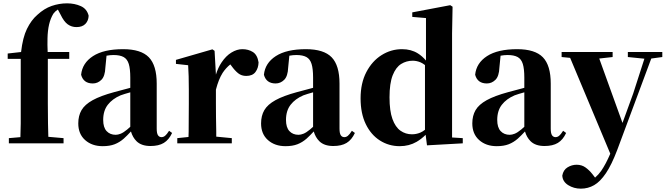

<svg xmlns="http://www.w3.org/2000/svg" viewBox="-20 -857 3983 1148"><path d="M33 0V-31L102 -37Q103 -78 104 -119Q104 -179 104 -238V-505H26V-537L106 -546Q116 -633 141 -684Q167 -737 203 -768Q244 -806 289 -821.5Q334 -837 381 -837Q426 -837 463 -820.5Q500 -804 510 -763Q509 -733 490.5 -714Q472 -695 437 -695Q408 -695 385 -711.5Q362 -728 342 -770L326 -800Q309 -789 299 -775Q282 -747 273.5 -710.5Q265 -674 264 -627Q263 -590 265 -546H394V-505H266V-238Q266 -179 267 -119Q268 -79 269 -39L360 -31V0Z M594 17Q530 17 489 -19.5Q448 -56 448 -119Q448 -165 467.5 -198.5Q487 -232 534 -258Q581 -284 662 -306Q700 -317 752 -330Q755 -331 759 -332V-393Q759 -445 750 -474.5Q741 -504 719 -516Q697 -528 659 -528Q639 -528 617 -524L610 -453Q608 -401 586 -379.5Q564 -358 535 -358Q479 -358 465 -410Q472 -480 536 -521.5Q600 -563 716 -563Q823 -563 870 -514.5Q917 -466 917 -357V-88Q917 -60 924.5 -48.5Q932 -37 946 -37Q957 -37 967 -45Q977 -53 991 -75L1009 -62Q990 -21 959.5 -2.5Q929 16 880 16Q825 16 796 -13Q773 -36 763 -71Q740 -46 720 -28Q695 -6 665.5 5.5Q636 17 594 17ZM759 -305Q723 -295 701 -287Q652 -266 624.5 -230.5Q597 -195 597 -140Q597 -95 617.5 -73Q638 -51 672 -51Q685 -51 701.5 -57.5Q718 -64 741 -83Q749 -90 759 -99ZM557 -509Q551 -507 545 -505Z M1040 0V-31L1107 -38Q1107 -52 1108 -69Q1108 -111 1108.5 -157Q1109 -203 1109 -238V-321Q1109 -371 1108 -401Q1107 -431 1105 -467L1032 -475V-499L1250 -562L1263 -553L1271 -411Q1284 -453 1305 -484Q1331 -523 1364 -543Q1397 -563 1429 -563Q1465 -563 1492 -546Q1519 -529 1526 -484Q1525 -450 1507.5 -426.5Q1490 -403 1452 -403Q1424 -403 1404 -419Q1384 -435 1364 -463L1357 -472Q1330 -450 1311 -421Q1287 -383 1271 -321V-238Q1271 -203 1271.5 -157Q1272 -111 1273 -69Q1273 -53 1273 -40L1366 -31V0Z M1687 17Q1623 17 1582 -19.5Q1541 -56 1541 -119Q1541 -165 1560.5 -198.5Q1580 -232 1627 -258Q1674 -284 1755 -306Q1793 -317 1845 -330Q1848 -331 1852 -332V-393Q1852 -445 1843 -474.5Q1834 -504 1812 -516Q1790 -528 1752 -528Q1732 -528 1710 -524L1703 -453Q1701 -401 1679 -379.5Q1657 -358 1628 -358Q1572 -358 1558 -410Q1565 -480 1629 -521.5Q1693 -563 1809 -563Q1916 -563 1963 -514.5Q2010 -466 2010 -357V-88Q2010 -60 2017.5 -48.5Q2025 -37 2039 -37Q2050 -37 2060 -45Q2070 -53 2084 -75L2102 -62Q2083 -21 2052.5 -2.5Q2022 16 1973 16Q1918 16 1889 -13Q1866 -36 1856 -71Q1833 -46 1813 -28Q1788 -6 1758.5 5.5Q1729 17 1687 17ZM1852 -305Q1816 -295 1794 -287Q1745 -266 1717.5 -230.5Q1690 -195 1690 -140Q1690 -95 1710.5 -73Q1731 -51 1765 -51Q1778 -51 1794.5 -57.5Q1811 -64 1834 -83Q1842 -90 1852 -99ZM1650 -509Q1644 -507 1638 -505Z M2370 17Q2305 17 2251.5 -17Q2198 -51 2167 -115Q2136 -179 2136 -269Q2136 -360 2170.5 -426Q2205 -492 2261.5 -527.5Q2318 -563 2384 -563Q2438 -563 2478 -538Q2504 -522 2527 -495V-749L2445 -756V-783L2672 -826L2686 -817L2683 -657V-35L2747 -31V0L2533 12L2525 -51Q2500 -26 2471 -9Q2426 17 2370 17ZM2521 -468Q2508 -478 2495 -484Q2471 -494 2448 -494Q2410 -494 2378.5 -474.5Q2347 -455 2328 -407Q2309 -359 2309 -275Q2309 -194 2326.5 -145.5Q2344 -97 2374.5 -75.5Q2405 -54 2443 -54Q2469 -54 2493 -64Q2507 -70 2521 -81Z M2950 17Q2886 17 2845 -19.5Q2804 -56 2804 -119Q2804 -165 2823.5 -198.5Q2843 -232 2890 -258Q2937 -284 3018 -306Q3056 -317 3108 -330Q3111 -331 3115 -332V-393Q3115 -445 3106 -474.5Q3097 -504 3075 -516Q3053 -528 3015 -528Q2995 -528 2973 -524L2966 -453Q2964 -401 2942 -379.5Q2920 -358 2891 -358Q2835 -358 2821 -410Q2828 -480 2892 -521.5Q2956 -563 3072 -563Q3179 -563 3226 -514.5Q3273 -466 3273 -357V-88Q3273 -60 3280.5 -48.5Q3288 -37 3302 -37Q3313 -37 3323 -45Q3333 -53 3347 -75L3365 -62Q3346 -21 3315.5 -2.5Q3285 16 3236 16Q3181 16 3152 -13Q3129 -36 3119 -71Q3096 -46 3076 -28Q3051 -6 3021.5 5.5Q2992 17 2950 17ZM3115 -305Q3079 -295 3057 -287Q3008 -266 2980.5 -230.5Q2953 -195 2953 -140Q2953 -95 2973.5 -73Q2994 -51 3028 -51Q3041 -51 3057.5 -57.5Q3074 -64 3097 -83Q3105 -90 3115 -99ZM2913 -509Q2907 -507 2901 -505Z M3453 271Q3411 271 3377.5 250Q3344 229 3342 193Q3348 159 3373.5 143.5Q3399 128 3428 128Q3458 128 3480.5 144Q3503 160 3522 184L3538 205Q3559 187 3575 164Q3602 125 3629 62L3389 -511L3338 -516V-546H3643V-516L3563 -507L3702 -122L3766 -298L3833 -506L3734 -516V-546H3940V-516L3874 -507L3670 41Q3637 128 3603 178.5Q3569 229 3532.5 250Q3496 271 3453 271Z"/></svg>

Font: Early Summer Mincho Heavy
Style: Regular
Weight: 900
Designer: GuiWonder
Version: Version 1.002